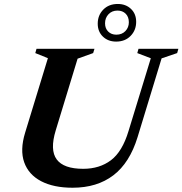

<svg xmlns="http://www.w3.org/2000/svg" viewBox="-20 -910 897 944"><path d="M254 -269Q224.5 -172.5 258.8 -126.2Q293 -80 389 -80Q469.5 -80 525.5 -122.2Q581.5 -164.5 612 -266L721.5 -623.5L655 -649L661 -670H857L851 -649L774.5 -623L656.5 -236Q617.5 -109 537.2 -48Q457 13 337 13Q243.5 13 182 -19.2Q120.5 -51.5 99 -112Q77.5 -172.5 103.5 -257.5L215.5 -624L153.5 -649L159.5 -670H444.5L438 -649L361.5 -621.5ZM559 -890.5Q598.5 -890.5 624 -866.2Q649.5 -842 649.5 -802.5Q649.5 -761.5 622.2 -733.5Q595 -705.5 551 -705.5Q511.5 -705.5 486 -730Q460.5 -754.5 460.5 -793.5Q460.5 -835 487.8 -862.8Q515 -890.5 559 -890.5ZM552 -739.5Q579.5 -739.5 596.5 -757.2Q613.5 -775 613.5 -800.5Q613.5 -827 598 -842.5Q582.5 -858 557.5 -858Q530.5 -858 513.5 -840Q496.5 -822 496.5 -795.5Q496.5 -770 512 -754.8Q527.5 -739.5 552 -739.5Z"/></svg>

Font: Newsreader 16pt
Style: Bold Italic
Weight: 700
Italic angle: -17°
Designer: Hugues Gentile
Foundry: Production Type
Version: Version 1.003; ttfautohint (v1.8.3)